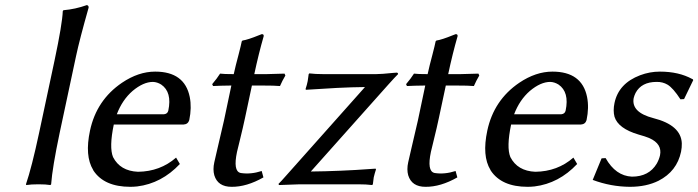

<svg xmlns="http://www.w3.org/2000/svg" viewBox="-20 -718 2721 748"><path d="M132.3 -200.2 192.4 -481.9Q222.7 -625 224.6 -674.8L227.1 -678.2Q273.4 -682.1 318.4 -698.2Q326.2 -696.3 325.2 -688Q290.5 -565.9 276.4 -500L212.4 -200.2Q184.1 -65.9 179.2 0L176.3 2.9Q158.7 0 129.9 0Q101.1 0 82.5 2.9L81.1 0Q103.5 -65.4 132.3 -200.2Z M435.1 -272.9H619.1Q632.8 -274.4 635.7 -287.1Q650.9 -359.4 607.9 -388.7Q592.3 -398.4 575.7 -398.9Q538.6 -398.9 496.6 -363.8Q456.5 -329.1 435.1 -272.9ZM666 -104 680.7 -79.1Q609.4 -3.4 514.6 8.3Q500.5 9.8 487.8 9.8Q386.2 9.8 344.2 -53.2Q343.3 -55.2 342.8 -56.2Q309.6 -110.8 330.6 -209Q356 -328.1 455.1 -395.5Q519.5 -439 584.5 -439Q699.2 -439 719.2 -340.3Q727.5 -298.8 717.3 -250Q712.4 -233.9 695.3 -232.9H423.3Q404.8 -144 420.4 -106Q448.2 -51.8 517.6 -48.8Q604 -49.8 666 -104Z M890.6 -429.2Q897.5 -460.9 909.7 -506.3Q918.5 -540 921.9 -557.1L924.8 -560.1Q945.3 -563 989.7 -581.1Q995.6 -583.5 1000 -585Q1008.3 -585 1007.3 -577.1Q1006.8 -575.7 1006.8 -575.2Q987.8 -509.3 970.7 -429.2H1017.6Q1037.1 -429.2 1088.4 -431.2L1091.8 -423.8Q1079.6 -403.3 1070.8 -382.8Q1050.3 -384.8 999.5 -384.8H961.4L934.6 -258.8Q927.2 -223.6 914.1 -170.4Q906.2 -138.2 903.3 -126Q887.7 -51.8 916.5 -44.4Q918.5 -43.9 918.9 -43.9Q957 -38.1 999.5 -51.8L1006.3 -26.9Q940.9 10.3 882.3 9.8Q828.6 9.8 814.9 -35.2Q808.6 -57.6 814.9 -85.9Q817.4 -98.1 827.6 -141.1Q844.7 -213.4 852.5 -248L881.3 -384.8Q834.5 -384.3 810.1 -382.8L806.6 -390.1Q825.7 -412.6 837.4 -431.2Q851.6 -429.2 890.6 -429.2Z M1190.9 -49.8Q1245.1 -50.3 1308.1 -53Q1371.1 -55.7 1407.2 -58.6L1443.4 -61L1444.8 -58.1Q1439.5 -42 1436 -26.9Q1435.5 -23.4 1432.6 0L1429.7 2.9Q1407.2 0 1374.5 0H1148.4L1066.9 2.9L1064.9 -1.5Q1073.2 -9.3 1093.3 -32.2L1401.9 -378.9Q1350.6 -378.4 1293.2 -375.5Q1235.8 -372.6 1203.6 -370.1L1171.9 -368.2L1170.4 -371.1Q1175.8 -387.2 1178.7 -401.9Q1179.2 -405.3 1182.6 -429.2L1185.1 -432.1Q1207.5 -429.2 1240.7 -429.2H1444.8Q1465.3 -429.2 1512.7 -434.1Q1524.9 -435.5 1526.9 -435.1Q1531.2 -433.1 1530.8 -429.2Q1520.5 -419.4 1491.7 -387.2Z M1646 -429.2Q1652.8 -460.9 1665 -506.3Q1673.8 -540 1677.2 -557.1L1680.2 -560.1Q1700.7 -563 1745.1 -581.1Q1751 -583.5 1755.4 -585Q1763.7 -585 1762.7 -577.1Q1762.2 -575.7 1762.2 -575.2Q1743.2 -509.3 1726.1 -429.2H1772.9Q1792.5 -429.2 1843.8 -431.2L1847.2 -423.8Q1835 -403.3 1826.2 -382.8Q1805.7 -384.8 1754.9 -384.8H1716.8L1689.9 -258.8Q1682.6 -223.6 1669.4 -170.4Q1661.6 -138.2 1658.7 -126Q1643.1 -51.8 1671.9 -44.4Q1673.8 -43.9 1674.3 -43.9Q1712.4 -38.1 1754.9 -51.8L1761.7 -26.9Q1696.3 10.3 1637.7 9.8Q1584 9.8 1570.3 -35.2Q1564 -57.6 1570.3 -85.9Q1572.8 -98.1 1583 -141.1Q1600.1 -213.4 1607.9 -248L1636.7 -384.8Q1589.8 -384.3 1565.4 -382.8L1562 -390.1Q1581.1 -412.6 1592.8 -431.2Q1606.9 -429.2 1646 -429.2Z M1982.9 -272.9H2167Q2180.7 -274.4 2183.6 -287.1Q2198.7 -359.4 2155.8 -388.7Q2140.1 -398.4 2123.5 -398.9Q2086.4 -398.9 2044.4 -363.8Q2004.4 -329.1 1982.9 -272.9ZM2213.9 -104 2228.5 -79.1Q2157.2 -3.4 2062.5 8.3Q2048.3 9.8 2035.6 9.8Q1934.1 9.8 1892.1 -53.2Q1891.1 -55.2 1890.6 -56.2Q1857.4 -110.8 1878.4 -209Q1903.8 -328.1 2002.9 -395.5Q2067.4 -439 2132.3 -439Q2247.1 -439 2267.1 -340.3Q2275.4 -298.8 2265.1 -250Q2260.3 -233.9 2243.2 -232.9H1971.2Q1952.6 -144 1968.3 -106Q1996.1 -51.8 2065.4 -48.8Q2151.9 -49.8 2213.9 -104Z M2323.7 -101.1 2339.4 -102.1Q2378.4 -32.7 2441.9 -29.8Q2508.3 -29.8 2538.6 -80.6Q2547.4 -96.2 2551.3 -112.8Q2560.5 -157.2 2510.3 -179.7Q2494.6 -186.5 2467.8 -193.8Q2388.2 -217.3 2374 -263.2Q2367.7 -287.1 2374 -316.9Q2390.1 -393.1 2473.6 -424.8Q2511.2 -439 2550.8 -439Q2624.5 -439 2676.8 -410.2Q2678.7 -409.2 2679.2 -409.2L2680.7 -405.8L2645 -332L2630.9 -331.1Q2602.5 -375 2580.6 -388.2Q2561.5 -399.4 2538.1 -398.9Q2479 -398.9 2456.1 -356Q2451.2 -346.2 2448.7 -335.9Q2438.5 -280.3 2525.4 -257.8Q2633.3 -230.5 2636.2 -159.7Q2636.7 -144 2633.3 -127Q2617.2 -50.3 2545.4 -13.7Q2498 9.8 2434.1 9.8Q2359.4 9.3 2289.1 -17.1Z"/></svg>

Font: Linux Biolinum Slanted O
Style: Slanted
Weight: 400
Designer: Philipp H. Poll
Foundry: Philipp H. Poll
Version: Version 1.0.4